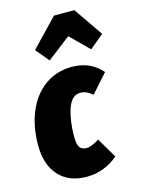

<svg xmlns="http://www.w3.org/2000/svg" viewBox="-127 -909 738 1001"><g transform="rotate(-15 242.0 -408.0)"><path d="M447 -483 359 -384Q341 -399 326 -405.5Q311 -412 294 -412Q247 -412 225.5 -348.5Q204 -285 204 -201Q204 -156 216 -140.5Q228 -125 251 -125Q266 -125 282 -131.5Q298 -138 321 -152L385 -44Q310 20 215 20Q119 20 65 -39.5Q11 -99 11 -204Q11 -305 44.5 -384.5Q78 -464 140.5 -509Q203 -554 286 -554Q386 -554 447 -483ZM184 -616 124 -688 266 -836H376L484 -679L408 -616L310 -713Z"/></g></svg>

Font: Fira Sans Extra Condensed Black
Style: Italic
Weight: 900
Width: 3
Italic angle: -8°
Designer: Carrois Corporate & Edenspiekermann AG
Foundry: Carrois Corporate GbR & Edenspiekermann AG
Version: Version 4.203